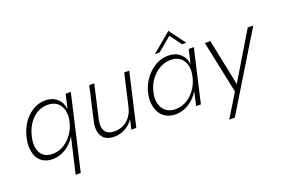

<svg xmlns="http://www.w3.org/2000/svg" viewBox="-113 -1076 2460 1665"><g transform="rotate(-20 1117.0 -244.0)"><path d="M343.8 202.1 419.9 -125.5Q383.8 -64.5 326.2 -28.8Q268.6 6.8 205.1 6.8Q156.7 6.8 121.6 -12.9Q86.4 -32.7 68.4 -67.1Q50.3 -101.6 45.9 -147.9Q41.5 -194.3 54.7 -247.6Q70.8 -316.9 107.2 -372.3Q143.6 -427.7 198 -461.2Q252.4 -494.6 314.9 -494.6Q379.9 -494.6 422.1 -457.8Q464.4 -420.9 472.7 -358.9L502.4 -487.8H550.3L391.1 202.1ZM219.2 -36.1Q299.8 -36.1 364.7 -96.2Q429.7 -156.2 451.2 -247.6Q471.7 -335.4 435.5 -393.3Q399.4 -451.2 320.3 -451.2Q239.7 -451.2 180.2 -391.6Q120.6 -332 100.1 -238.8Q88.9 -195.8 92 -158.9Q95.2 -122.1 109.1 -94.7Q123 -67.4 151.4 -51.8Q179.7 -36.1 219.2 -36.1Z M775.9 6.8Q695.8 6.8 663.8 -42.7Q631.8 -92.3 648.9 -175.3L720.7 -487.8H766.6L697.8 -187Q680.7 -113.8 704.3 -75.2Q728 -36.6 792 -36.6Q859.4 -36.6 909.2 -78.9Q959 -121.1 975.6 -193.8L1043 -487.8H1089.4L977.1 0H931.2L952.6 -90.3Q920.9 -43.5 874.5 -18.3Q828.1 6.8 775.9 6.8Z M1347.2 -545.9 1526.4 -695.8 1636.7 -545.9H1598.1L1519.5 -652.8L1391.1 -545.9ZM1340.8 6.8Q1292.5 6.8 1255.4 -13.2Q1218.3 -33.2 1197.8 -67.6Q1177.2 -102.1 1170.7 -148.7Q1164.1 -195.3 1176.8 -249Q1201.2 -353 1278.3 -423.8Q1355.5 -494.6 1450.7 -494.6Q1515.1 -494.6 1557.6 -457.8Q1600.1 -420.9 1608.4 -359.9L1638.2 -487.8H1685.5L1573.2 0H1529.8L1557.6 -128.4Q1522 -65.9 1463.4 -29.5Q1404.8 6.8 1340.8 6.8ZM1355 -36.1Q1436 -36.1 1501 -96.7Q1565.9 -157.2 1586.4 -249Q1607.4 -336.4 1571.5 -394.3Q1535.6 -452.1 1456.5 -452.1Q1375 -452.1 1309.1 -391.6Q1243.2 -331.1 1222.7 -240.2Q1202.1 -152.8 1238.8 -94.5Q1275.4 -36.1 1355 -36.1Z M1758.8 208.5 1888.7 -3.9 1787.6 -487.8H1837.9L1925.8 -59.1L2183.1 -487.8H2234.4L1810.1 208.5Z"/></g></svg>

Font: HK Grotesk Light Legacy Italic
Style: Regular
Weight: 300
Italic angle: -13°
Designer: Alfredo Marco Pradil
Foundry: Hanken Design Co.
Version: Version 2.022;PS 002.022;hotconv 1.0.88;makeotf.lib2.5.64775